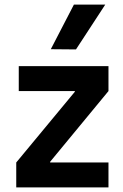

<svg xmlns="http://www.w3.org/2000/svg" viewBox="-20 -819 536 839"><path d="M51 -109 307 -418V-421H62V-530H454V-421L199 -112V-109H454V0H51ZM202 -604 303 -799H440L312 -603Z"/></svg>

Font: Be Vietnam
Style: Bold
Weight: 700
Designer: Gabriel Lam
Foundry: TypeRant
Version: Version 4.000